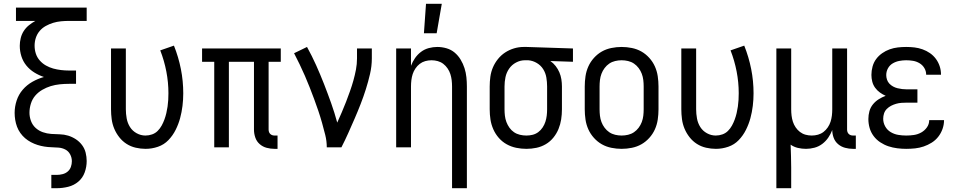

<svg xmlns="http://www.w3.org/2000/svg" viewBox="-20 -775 5040 1010"><path d="M250 215V145H279Q294 145 309.5 141Q325 137 336.5 127Q348 117 353 102.5Q358 88 358 73Q358 54 349 37Q340 20 323.5 11.5Q307 3 288 1.5Q269 0 250.5 -0.5Q232 -1 213.5 -4Q195 -7 177.5 -12.5Q160 -18 143 -27Q126 -36 112 -48Q98 -60 87 -75.5Q76 -91 69.5 -108.5Q63 -126 60 -144.5Q57 -163 57 -181Q57 -214 67.5 -246Q78 -278 99.5 -303Q121 -328 150 -344.5Q179 -361 211 -370Q184 -379 160 -394Q136 -409 118.5 -430.5Q101 -452 92.5 -479Q84 -506 84 -534Q84 -554 89 -574.5Q94 -595 105 -612Q116 -629 132 -642Q148 -655 166 -665H64V-735H436V-665H343Q322 -665 301 -663Q280 -661 260 -655Q240 -649 221 -638.5Q202 -628 188.5 -612Q175 -596 168.5 -576Q162 -556 162 -535Q162 -513 168.5 -493Q175 -473 189 -457Q203 -441 221.5 -430.5Q240 -420 260 -414.5Q280 -409 301 -406.5Q322 -404 343 -404H380V-334H343Q319 -334 294.5 -331.5Q270 -329 247 -322Q224 -315 202.5 -302.5Q181 -290 165.5 -272Q150 -254 142.5 -230Q135 -206 135 -182Q135 -160 143 -138.5Q151 -117 167.5 -102Q184 -87 205.5 -79.5Q227 -72 249.5 -70.5Q272 -69 294.5 -68.5Q317 -68 338.5 -61.5Q360 -55 379 -42.5Q398 -30 411.5 -12Q425 6 430.5 28Q436 50 436 72Q436 103 425.5 132Q415 161 392 180.5Q369 200 339 207.5Q309 215 279 215Z M746 8Q720 8 694 2Q668 -4 646 -18Q624 -32 607.5 -53Q591 -74 581 -98Q571 -122 567.5 -148Q564 -174 564 -200V-520H642V-200Q642 -176 646.5 -151.5Q651 -127 664 -106.5Q677 -86 699 -74Q721 -62 745 -62Q763 -62 780 -68Q797 -74 809.5 -86.5Q822 -99 830.5 -114.5Q839 -130 845 -146.5Q851 -163 855 -180Q859 -197 861.5 -214.5Q864 -232 865 -249.5Q866 -267 866 -285Q866 -342 855 -399Q844 -456 823 -510L895 -535Q919 -475 931.5 -412Q944 -349 944 -284Q944 -251 940 -218Q936 -185 927.5 -153.5Q919 -122 904 -92Q889 -62 866 -38Q843 -14 811 -3Q779 8 746 8Z M1424 8Q1403 8 1382.5 2.5Q1362 -3 1346 -17Q1330 -31 1323 -51.5Q1316 -72 1316 -93V-450H1184V0H1107V-450H1043V-520H1457V-450H1393V-93Q1393 -87 1395 -81Q1397 -75 1401.5 -70.5Q1406 -66 1412 -64Q1418 -62 1424 -62H1440V8Z M1699 0Q1699 -33 1691 -65Q1683 -97 1674 -129Q1665 -161 1654.5 -192Q1644 -223 1632.5 -254Q1621 -285 1609 -315.5Q1597 -346 1584 -376Q1571 -406 1556.5 -436Q1542 -466 1527 -495L1595 -528Q1621 -481 1643 -432Q1665 -383 1684.5 -333Q1704 -283 1722 -232.5Q1740 -182 1754 -130Q1766 -157 1778 -184.5Q1790 -212 1800.5 -239.5Q1811 -267 1821 -295Q1831 -323 1839 -351.5Q1847 -380 1852.5 -409Q1858 -438 1858 -468V-520H1936V-468Q1936 -427 1926.5 -386Q1917 -345 1904.5 -305.5Q1892 -266 1877 -227.5Q1862 -189 1845.5 -151Q1829 -113 1812 -75Q1795 -37 1776 0Z M2358 215V-320Q2358 -337 2356 -353.5Q2354 -370 2349 -385.5Q2344 -401 2334.5 -415Q2325 -429 2312 -439Q2299 -449 2283 -453.5Q2267 -458 2250 -458Q2233 -458 2217 -453.5Q2201 -449 2188 -439Q2175 -429 2165.5 -415Q2156 -401 2151 -385.5Q2146 -370 2144 -353.5Q2142 -337 2142 -320V0H2064V-520H2142V-429Q2150 -450 2163 -469Q2176 -488 2194.5 -502Q2213 -516 2235.5 -522Q2258 -528 2280 -528Q2305 -528 2329 -521Q2353 -514 2371.5 -498.5Q2390 -483 2403 -461.5Q2416 -440 2423.5 -416.5Q2431 -393 2433.5 -368.5Q2436 -344 2436 -320V215ZM2210 -600 2221 -755H2304L2277 -600Z M2749 8Q2722 8 2695.5 2.5Q2669 -3 2645.5 -16Q2622 -29 2604 -49.5Q2586 -70 2575 -95Q2564 -120 2560 -146.5Q2556 -173 2556 -200V-320Q2556 -346 2559.5 -371.5Q2563 -397 2573 -420.5Q2583 -444 2599.5 -464.5Q2616 -485 2637.5 -499Q2659 -513 2684 -520.5Q2709 -528 2735 -528H2750L2994 -520V-450L2875 -454Q2891 -443 2903 -427.5Q2915 -412 2922.5 -394.5Q2930 -377 2933 -358Q2936 -339 2936 -320V-200Q2936 -173 2932 -147Q2928 -121 2918 -96.5Q2908 -72 2891 -51Q2874 -30 2851 -16.5Q2828 -3 2802 2.5Q2776 8 2749 8ZM2749 -62Q2766 -62 2782 -66Q2798 -70 2811.5 -80Q2825 -90 2834.5 -104.5Q2844 -119 2849 -134.5Q2854 -150 2856 -166.5Q2858 -183 2858 -200V-320Q2858 -344 2854 -367.5Q2850 -391 2837.5 -411Q2825 -431 2804 -443.5Q2783 -456 2759 -458H2741Q2717 -458 2694.5 -446Q2672 -434 2658 -413.5Q2644 -393 2639 -369Q2634 -345 2634 -320V-200Q2634 -183 2636 -166Q2638 -149 2644 -133Q2650 -117 2660 -103Q2670 -89 2684 -79.5Q2698 -70 2715 -66Q2732 -62 2749 -62Z M3250 8Q3223 8 3196 2.5Q3169 -3 3146 -16Q3123 -29 3104.5 -49.5Q3086 -70 3075 -94.5Q3064 -119 3060 -146Q3056 -173 3056 -200V-320Q3056 -347 3060 -374Q3064 -401 3075 -425.5Q3086 -450 3104.5 -470.5Q3123 -491 3146 -504Q3169 -517 3196 -522.5Q3223 -528 3250 -528Q3277 -528 3304 -522.5Q3331 -517 3354 -504Q3377 -491 3395.5 -470.5Q3414 -450 3425 -425.5Q3436 -401 3440 -374Q3444 -347 3444 -320V-200Q3444 -173 3440 -146Q3436 -119 3425 -94.5Q3414 -70 3395.5 -49.5Q3377 -29 3354 -16Q3331 -3 3304 2.5Q3277 8 3250 8ZM3250 -62Q3267 -62 3284 -66Q3301 -70 3315 -79.5Q3329 -89 3339.5 -103Q3350 -117 3356 -133Q3362 -149 3364 -166Q3366 -183 3366 -200V-320Q3366 -337 3364 -354Q3362 -371 3356 -387Q3350 -403 3339.5 -417Q3329 -431 3315 -440.5Q3301 -450 3284 -454Q3267 -458 3250 -458Q3233 -458 3216 -454Q3199 -450 3185 -440.5Q3171 -431 3160.5 -417Q3150 -403 3144 -387Q3138 -371 3136 -354Q3134 -337 3134 -320V-200Q3134 -183 3136 -166Q3138 -149 3144 -133Q3150 -117 3160.5 -103Q3171 -89 3185 -79.5Q3199 -70 3216 -66Q3233 -62 3250 -62Z M3746 8Q3720 8 3694 2Q3668 -4 3646 -18Q3624 -32 3607.5 -53Q3591 -74 3581 -98Q3571 -122 3567.5 -148Q3564 -174 3564 -200V-520H3642V-200Q3642 -176 3646.5 -151.5Q3651 -127 3664 -106.5Q3677 -86 3699 -74Q3721 -62 3745 -62Q3763 -62 3780 -68Q3797 -74 3809.5 -86.5Q3822 -99 3830.5 -114.5Q3839 -130 3845 -146.5Q3851 -163 3855 -180Q3859 -197 3861.5 -214.5Q3864 -232 3865 -249.5Q3866 -267 3866 -285Q3866 -342 3855 -399Q3844 -456 3823 -510L3895 -535Q3919 -475 3931.5 -412Q3944 -349 3944 -284Q3944 -251 3940 -218Q3936 -185 3927.5 -153.5Q3919 -122 3904 -92Q3889 -62 3866 -38Q3843 -14 3811 -3Q3779 8 3746 8Z M4064 215V-520H4142V-200Q4142 -183 4144 -166.5Q4146 -150 4151 -134.5Q4156 -119 4165.5 -105Q4175 -91 4188 -81Q4201 -71 4217 -66.5Q4233 -62 4250 -62Q4267 -62 4283 -66.5Q4299 -71 4312 -81Q4325 -91 4334.5 -105Q4344 -119 4349 -134.5Q4354 -150 4356 -166.5Q4358 -183 4358 -200V-520H4436V-93Q4436 -87 4438 -81Q4440 -75 4444.5 -70.5Q4449 -66 4455 -64Q4461 -62 4467 -62H4482V8H4467Q4446 8 4425.5 2.5Q4405 -3 4389 -16.5Q4373 -30 4365.5 -50Q4358 -70 4358 -91Q4350 -70 4337 -51Q4324 -32 4305.5 -18Q4287 -4 4264.5 2Q4242 8 4220 8Q4198 8 4177 3Q4156 -2 4139 -14Q4140 16 4141 46.5Q4142 77 4142 107V215Z M4747 8Q4724 8 4700 5Q4676 2 4653.5 -5.5Q4631 -13 4610.5 -26.5Q4590 -40 4575.5 -59.5Q4561 -79 4554.5 -102Q4548 -125 4548 -149Q4548 -170 4553.5 -190Q4559 -210 4572 -226Q4585 -242 4602.5 -253Q4620 -264 4639 -271Q4623 -278 4608.5 -288.5Q4594 -299 4583.5 -313.5Q4573 -328 4568.5 -345.5Q4564 -363 4564 -381Q4564 -403 4570 -425Q4576 -447 4589 -464.5Q4602 -482 4620.5 -495Q4639 -508 4660 -515.5Q4681 -523 4703 -525.5Q4725 -528 4747 -528Q4769 -528 4790.5 -525.5Q4812 -523 4833 -515.5Q4854 -508 4872 -495.5Q4890 -483 4903 -465.5Q4916 -448 4923 -427Q4930 -406 4930 -384V-382H4852V-383Q4852 -401 4842.5 -417Q4833 -433 4817 -442.5Q4801 -452 4783 -455Q4765 -458 4747 -458Q4729 -458 4710.5 -454.5Q4692 -451 4676 -441.5Q4660 -432 4651 -415.5Q4642 -399 4642 -380Q4642 -368 4646 -356Q4650 -344 4658.5 -335Q4667 -326 4678 -320Q4689 -314 4701 -311Q4713 -308 4725.5 -306.5Q4738 -305 4750 -305H4806V-235H4750Q4736 -235 4722 -234Q4708 -233 4694 -229Q4680 -225 4667.5 -218.5Q4655 -212 4645 -202Q4635 -192 4630.5 -178.5Q4626 -165 4626 -150Q4626 -129 4636.5 -110Q4647 -91 4665.5 -80Q4684 -69 4705 -65.5Q4726 -62 4747 -62Q4768 -62 4788 -65Q4808 -68 4826 -78Q4844 -88 4856 -105Q4868 -122 4868 -143H4946V-142Q4946 -119 4938 -96.5Q4930 -74 4915.5 -55.5Q4901 -37 4881 -24.5Q4861 -12 4839 -4.5Q4817 3 4794 5.5Q4771 8 4747 8Z"/></svg>

Font: Iosevka Fuck
Style: Regular
Weight: 400
Monospace: yes
Designer: Belleve Invis
Foundry: Belleve Invis
Version: Version 28.0.7; ttfautohint (v1.8.3)